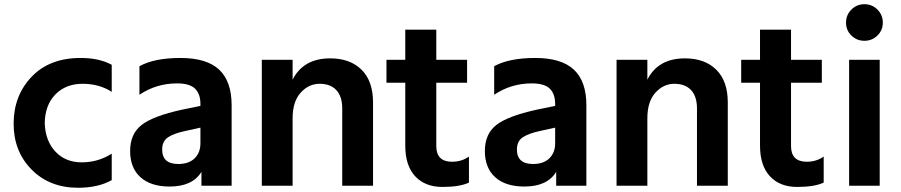

<svg xmlns="http://www.w3.org/2000/svg" viewBox="-20 -847 4255 907"><path d="M361.3 -573.2Q448.2 -573.2 507.8 -541V-413.1Q449.2 -451.2 370.1 -451.2Q291 -451.2 241.7 -400.9Q192.4 -350.6 191.4 -264.6Q194.3 -181.6 241.7 -130.9Q289.1 -80.1 366.2 -80.1Q443.4 -80.1 507.8 -121.1V3.9Q443.4 40 348.6 40Q213.9 40 128.9 -46.4Q43.9 -132.8 44.4 -264.2Q44.9 -395.5 129.4 -484.4Q213.9 -573.2 361.3 -573.2Z M840.8 -329.1 926.8 -346.7V-356.4Q926.8 -403.3 901.4 -428.2Q876 -453.1 816.4 -453.1Q718.8 -453.1 638.7 -399.4V-534.2Q709 -573.2 832.5 -573.2Q956.1 -573.2 1015.1 -518.1Q1074.2 -462.9 1074.2 -349.6V30.3H931.6V-35.2Q889.6 34.2 781.2 34.2Q692.4 34.2 643.6 -9.8Q594.7 -53.7 594.7 -133.8Q594.7 -213.9 648.4 -256.3Q702.1 -298.8 840.8 -329.1ZM746.1 -140.6Q746.1 -72.3 822.3 -72.3Q872.1 -72.3 899.4 -99.1Q926.8 -126 926.8 -169.9V-244.1L856.4 -228.5Q800.8 -216.8 773.4 -198.2Q746.1 -179.7 746.1 -140.6Z M1216.8 30.3V-564.5H1362.3V-470.7Q1413.1 -571.3 1540 -571.3Q1633.8 -571.3 1688 -517.6Q1742.2 -463.9 1742.2 -363.3V30.3H1596.7V-334Q1596.7 -391.6 1568.8 -421.4Q1541 -451.2 1489.7 -451.2Q1438.5 -451.2 1400.4 -409.2Q1362.3 -367.2 1362.3 -288.1V30.3Z M1805.7 -456.1V-564.5H1894.5V-707H2041V-564.5H2186.5V-456.1H2041V-157.2Q2041 -83 2115.2 -83Q2161.1 -83 2195.3 -107.4V15.6Q2151.4 36.1 2069.8 36.1Q1988.3 36.1 1941.4 -14.2Q1894.5 -64.5 1894.5 -159.2V-456.1Z M2516.6 -329.1 2602.5 -346.7V-356.4Q2602.5 -403.3 2577.1 -428.2Q2551.8 -453.1 2492.2 -453.1Q2394.5 -453.1 2314.5 -399.4V-534.2Q2384.8 -573.2 2508.3 -573.2Q2631.8 -573.2 2690.9 -518.1Q2750 -462.9 2750 -349.6V30.3H2607.4V-35.2Q2565.4 34.2 2457 34.2Q2368.2 34.2 2319.3 -9.8Q2270.5 -53.7 2270.5 -133.8Q2270.5 -213.9 2324.2 -256.3Q2377.9 -298.8 2516.6 -329.1ZM2421.9 -140.6Q2421.9 -72.3 2498 -72.3Q2547.9 -72.3 2575.2 -99.1Q2602.5 -126 2602.5 -169.9V-244.1L2532.2 -228.5Q2476.6 -216.8 2449.2 -198.2Q2421.9 -179.7 2421.9 -140.6Z M2892.6 30.3V-564.5H3038.1V-470.7Q3088.9 -571.3 3215.8 -571.3Q3309.6 -571.3 3363.8 -517.6Q3418 -463.9 3418 -363.3V30.3H3272.5V-334Q3272.5 -391.6 3244.6 -421.4Q3216.8 -451.2 3165.5 -451.2Q3114.3 -451.2 3076.2 -409.2Q3038.1 -367.2 3038.1 -288.1V30.3Z M3481.4 -456.1V-564.5H3570.3V-707H3716.8V-564.5H3862.3V-456.1H3716.8V-157.2Q3716.8 -83 3791 -83Q3836.9 -83 3871.1 -107.4V15.6Q3827.1 36.1 3745.6 36.1Q3664.1 36.1 3617.2 -14.2Q3570.3 -64.5 3570.3 -159.2V-456.1Z M4002 -679.2Q3976.6 -704.1 3976.6 -740.2Q3976.6 -776.4 4002 -801.8Q4027.3 -827.1 4063.5 -827.1Q4099.6 -827.1 4125 -801.8Q4150.4 -776.4 4150.4 -740.2Q4150.4 -704.1 4125 -679.2Q4099.6 -654.3 4063.5 -654.3Q4027.3 -654.3 4002 -679.2ZM3991.2 30.3V-564.5H4135.7V30.3Z"/></svg>

Font: GenEi M Gothic v2 Bold
Style: Regular
Weight: 700
Version: Version 2.0